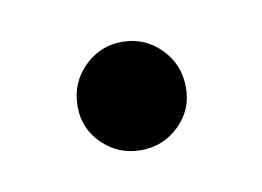

<svg xmlns="http://www.w3.org/2000/svg" viewBox="-31 -140 243 178"><g transform="rotate(-10 91.0 -51.0)"><path d="M40 -50Q40 -72 55 -87Q70 -102 91 -102Q112 -102 127 -87Q142 -72 142 -50Q142 -29 127 -14.5Q112 0 91 0Q70 0 55 -14.5Q40 -29 40 -50Z"/></g></svg>

Font: Prompt Medium
Style: Regular
Weight: 500
Designer: Katatrad Team
Foundry: CadsonDemak
Version: Version 1.000